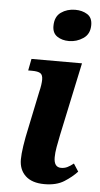

<svg xmlns="http://www.w3.org/2000/svg" viewBox="-55 -804 443 848"><g transform="rotate(5 166.5 -379.5)"><path d="M228 -629Q197 -629 175.5 -643.5Q154 -658 154 -689Q154 -731 181 -750Q208 -769 244 -769Q275 -769 297.5 -755Q320 -741 320 -708Q320 -668 291 -648.5Q262 -629 228 -629ZM175 10Q120 10 91 -17Q62 -44 62 -90Q62 -113 67.5 -150Q73 -187 83 -232L117 -395Q121 -411 123 -425Q125 -439 125 -449Q125 -470 114 -477Q103 -484 77 -484H60L70 -536H294L225 -212Q219 -183 214.5 -157.5Q210 -132 210 -112Q210 -68 242 -68Q257 -68 269.5 -74Q282 -80 297 -92L319 -58Q296 -33 262 -11.5Q228 10 175 10Z"/></g></svg>

Font: Noto Serif SemiCondensed
Style: Bold Italic
Weight: 700
Width: 4
Italic angle: -12°
Designer: Monotype Design Team
Foundry: Monotype Imaging Inc.
Version: Version 2.014